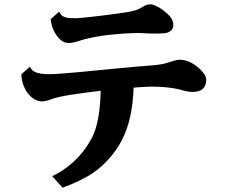

<svg xmlns="http://www.w3.org/2000/svg" viewBox="-20 -799 1040 875"><path d="M660.2 -778.8Q669.9 -779.8 676.5 -777.8Q683.1 -775.9 690.9 -772Q706.1 -765.6 723.9 -752.2Q741.7 -738.8 752.9 -726.1Q762.2 -715.3 766.1 -705.6Q770 -695.8 770 -685.1Q770 -680.2 767.6 -672.1Q765.1 -664.1 755.9 -657.2Q746.6 -649.4 729.7 -647.7Q712.9 -646 690.9 -646Q680.2 -646 663.6 -646.2Q647 -646.5 629.9 -647.9Q617.7 -648.9 593.5 -648.4Q569.3 -647.9 539.3 -645.8Q509.3 -643.6 479.7 -640.4Q450.2 -637.2 426.8 -632.8Q405.8 -629.4 381.1 -623.8Q356.4 -618.2 340.8 -612.8Q327.6 -608.4 315.2 -605.7Q302.7 -603 293 -603Q270 -603 252.9 -620.1Q234.9 -638.2 224.4 -660.9Q213.9 -683.6 210.9 -711.9L250 -746.1Q254.4 -735.4 260.7 -729.7Q267.1 -724.1 274.9 -721.2Q283.2 -717.8 297.9 -716.8Q312.5 -715.8 325.2 -715.8Q331.5 -715.8 347.9 -717.3Q364.3 -718.8 387 -721.2Q409.7 -723.6 435.3 -726.8Q460.9 -730 485.6 -733.2Q510.3 -736.3 530.3 -739.3Q550.3 -742.2 562 -744.1Q580.1 -747.1 597.2 -752.2Q614.3 -757.3 630.9 -768.1Q637.2 -772 643.3 -775.1Q649.4 -778.3 660.2 -778.8ZM800.8 -526.9Q821.3 -526.9 845.2 -516.1Q868.2 -505.4 890.1 -484.9Q906.7 -469.2 913.3 -457.3Q919.9 -445.3 919.9 -434.1Q919.9 -410.2 905 -395Q890.1 -379.9 855 -379.9Q849.6 -379.9 840.3 -381.3Q831.1 -382.8 821.3 -385Q811.5 -387.2 805.2 -389.2Q789.6 -394 762 -398.2Q734.4 -402.3 698 -403.8Q661.6 -405.3 619.1 -401.9Q611.3 -401.4 603.8 -400.9Q596.2 -400.4 588.9 -399.4Q586.4 -329.1 574 -270.3Q561.5 -211.4 535.9 -161.1Q510.3 -110.8 467.8 -65.9Q426.3 -21.5 374.5 7.1Q322.8 35.6 265.1 56.2L217.8 3.9Q272 -21.5 317.4 -63.7Q362.8 -106 394 -162.1Q410.2 -190.4 419.7 -226.3Q429.2 -262.2 433.6 -302.7Q438 -343.3 439 -385.3Q365.2 -376.5 303.2 -367.2Q273.4 -362.3 250.2 -357.2Q227.1 -352.1 211.9 -346.2Q200.7 -341.3 189 -339.1Q177.2 -336.9 170.9 -336.9Q155.3 -336.9 138.9 -345.7Q122.6 -354.5 108.9 -371.1Q96.2 -386.7 87.4 -409.4Q78.6 -432.1 77.1 -460L116.2 -495.1Q126 -474.1 148.4 -467.5Q170.9 -460.9 203.1 -460.9Q221.7 -460.9 255.9 -463.4Q290 -465.8 332.5 -469.7Q375 -473.6 418.9 -478Q463.4 -482.4 509 -486.8Q554.7 -491.2 596.7 -494.9Q638.7 -498.5 671.9 -501Q691.9 -502.4 711.7 -505.6Q731.4 -508.8 747.1 -514.2Q759.8 -518.6 774.2 -522.7Q788.6 -526.9 800.8 -526.9Z"/></svg>

Font: BIZ UDMincho
Style: Bold
Weight: 700
Monospace: yes
Designer: TypeBank Co., Ltd.
Foundry: Morisawa Inc.
Version: Version 1.06